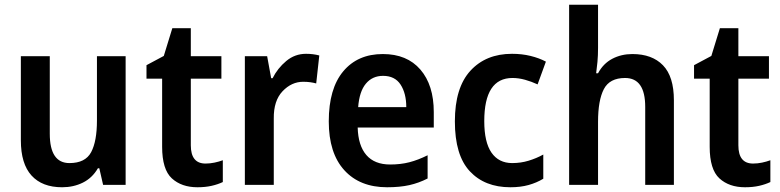

<svg xmlns="http://www.w3.org/2000/svg" viewBox="-20 -780 3292 810"><path d="M510 -543V0H415L399 -70H393Q369 -29 329.5 -9.5Q290 10 242 10Q158 10 113 -39.5Q68 -89 68 -188V-543H190V-216Q190 -92 273 -92Q340 -92 364.5 -138Q389 -184 389 -272V-543Z M847 -90Q866 -90 885 -94Q904 -98 920 -104V-12Q899 -2 872.5 4Q846 10 813 10Q746 10 705 -27.5Q664 -65 664 -161V-448H598V-505L671 -544L707 -661H785V-543H914V-448H785V-167Q785 -90 847 -90Z M1271 -553Q1301 -553 1327 -546L1314 -428Q1303 -431 1289.5 -433Q1276 -435 1259 -435Q1210 -435 1172 -395Q1134 -355 1135 -280V0H1013V-543H1107L1124 -450H1130Q1151 -492 1187.5 -522.5Q1224 -553 1271 -553Z M1595 -552Q1697 -552 1753.5 -486.5Q1810 -421 1810 -307V-242H1489Q1491 -166 1525.5 -126Q1560 -86 1626 -86Q1670 -86 1707 -95.5Q1744 -105 1784 -125V-27Q1747 -8 1707 1Q1667 10 1613 10Q1498 10 1432.5 -62Q1367 -134 1367 -268Q1367 -406 1428 -479Q1489 -552 1595 -552ZM1596 -460Q1551 -460 1523.5 -427Q1496 -394 1491 -328H1694Q1694 -386 1670 -423Q1646 -460 1596 -460Z M2133 10Q2025 10 1962 -57.5Q1899 -125 1899 -268Q1899 -410 1964.5 -481.5Q2030 -553 2140 -553Q2182 -553 2218.5 -544Q2255 -535 2283 -520L2248 -424Q2222 -436 2195 -443.5Q2168 -451 2142 -451Q2023 -451 2023 -269Q2023 -180 2053.5 -136Q2084 -92 2141 -92Q2177 -92 2210 -102Q2243 -112 2272 -128V-26Q2244 -9 2210 0.5Q2176 10 2133 10Z M2503 -578Q2503 -546 2500.5 -519Q2498 -492 2495 -471H2503Q2525 -512 2563 -532Q2601 -552 2648 -552Q2731 -552 2777 -504.5Q2823 -457 2823 -357V0H2702V-329Q2702 -451 2617 -451Q2552 -451 2527.5 -404Q2503 -357 2503 -266V0H2381V-760H2503Z M3157 -90Q3176 -90 3195 -94Q3214 -98 3230 -104V-12Q3209 -2 3182.5 4Q3156 10 3123 10Q3056 10 3015 -27.5Q2974 -65 2974 -161V-448H2908V-505L2981 -544L3017 -661H3095V-543H3224V-448H3095V-167Q3095 -90 3157 -90Z"/></svg>

Font: Noto Sans Lao SemiCondensed SemiBold
Style: Regular
Weight: 600
Width: 4
Designer: Monotype Design Team
Foundry: Monotype Imaging Inc.
Version: Version 2.003; ttfautohint (v1.8.4.7-5d5b)